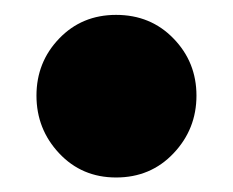

<svg xmlns="http://www.w3.org/2000/svg" viewBox="-20 -226 313 258"><path d="M136 12.5Q90 12.5 59.5 -20Q29 -52.5 29 -97.5Q29 -142.5 59.5 -174.2Q90 -206 136 -206Q182.5 -206 213.2 -174.2Q244 -142.5 244 -97.5Q244 -52.5 213.2 -20Q182.5 12.5 136 12.5Z"/></svg>

Font: Fraunces 144pt Soft Black
Style: Regular
Weight: 900
Version: Version 1.000;[b76b70a41]